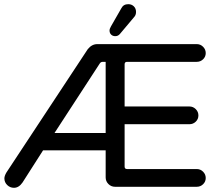

<svg xmlns="http://www.w3.org/2000/svg" viewBox="-20 -894 1056 920"><path d="M504.9 -748Q504.9 -755.9 511.7 -767.6L561.5 -854.5Q571.3 -874 594.7 -874Q610.4 -874 621.1 -863.8Q631.8 -853.5 631.8 -836.9Q631.8 -821.3 622.1 -811.5L554.7 -731.4Q545.9 -720.7 532.2 -720.7Q520.5 -720.7 512.7 -728Q504.9 -735.4 504.9 -748ZM1 -39.1Q1 -50.8 10.7 -67.4L400.4 -658.2Q419.9 -682.6 446.3 -682.6H922.9Q940.4 -682.6 953.1 -669.9Q965.8 -657.2 965.8 -639.6Q965.8 -622.1 953.1 -609.9Q940.4 -597.7 922.9 -597.7H588.9Q577.1 -597.7 577.1 -585.9V-383.8H887.7Q905.3 -383.8 918 -371.1Q930.7 -358.4 930.7 -340.8Q930.7 -323.2 918 -311Q905.3 -298.8 887.7 -298.8H577.1V-95.7Q577.1 -84 588.9 -84H922.9Q940.4 -84 953.1 -71.3Q965.8 -58.6 965.8 -41Q965.8 -23.4 953.1 -11.2Q940.4 1 922.9 1H531.2Q512.7 1 499.5 -12.2Q486.3 -25.4 486.3 -43.9V-173.8H186.5L87.9 -19.5Q70.3 5.9 46.9 5.9Q28.3 5.9 14.6 -7.3Q1 -20.5 1 -39.1ZM472.7 -597.7Q462.9 -597.7 458 -589.8L241.2 -256.8H486.3V-597.7Z"/></svg>

Font: jf-openhuninn-1.0
Style: Regular
Weight: 400
Designer: [Kosugi Maru]
      Designed by Motoya company      

      [Varela Round]
      Joe Prince(Latin component); Avraham Co
Foundry: justfont CO.,LTD.
Version: 1.0